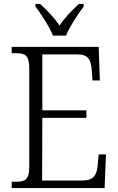

<svg xmlns="http://www.w3.org/2000/svg" viewBox="-20 -951 598 971"><path d="M248 -771H314C332 -816 374 -880 403 -918V-931H379C340 -895 309 -863 281 -822C253 -863 222 -895 183 -931H159V-918C188 -880 230 -816 248 -771ZM39 0H509L516 -170H479L474 -115C469 -65 454 -38 396 -38H193L194 -355H417V-393H194V-676H370C427 -676 440 -649 444 -596L448 -544H485L479 -714H39V-682H62C107 -682 128 -672 128 -603V-108C128 -42 107 -32 62 -32H39Z"/></svg>

Font: Noto Serif Devanagari SemiCondensed Light
Style: Regular
Weight: 300
Width: 4
Designer: Universal Thirst, Indian Type Foundry and the Monotype Design Team
Foundry: Monotype Imaging Inc.
Version: Version 2.004